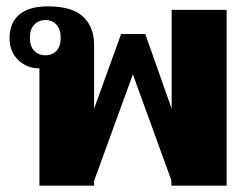

<svg xmlns="http://www.w3.org/2000/svg" viewBox="-20 -584 786 604"><path d="M104 -369Q64 -369 37 -395.5Q10 -422 10 -464Q10 -512 40.5 -538Q71 -564 131 -564Q207 -564 241.5 -531.5Q276 -499 276 -442V-242L361 -477H437L520 -242V-553H693V0H519V-17L398 -350L276 -15V0H104ZM171 -465Q171 -492 157.5 -506.5Q144 -521 123 -521Q102 -521 88 -506.5Q74 -492 74 -465Q74 -438 88 -424Q102 -410 123 -410Q144 -410 157.5 -424Q171 -438 171 -465Z"/></svg>

Font: Trirong ExtraBold
Style: Regular
Weight: 800
Designer: Katatrad Team
Foundry: CadsonDemak
Version: Version 1.001